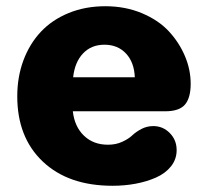

<svg xmlns="http://www.w3.org/2000/svg" viewBox="-20 -579 661 614"><path d="M35.2 -271Q35.2 -333 54.9 -386Q74.7 -439 110.6 -477.3Q146.5 -515.6 199.7 -537.4Q252.9 -559.1 316.9 -559.1Q380.4 -559.1 433.6 -536.9Q486.8 -514.6 520 -478.8Q553.2 -442.9 571.5 -399.4Q589.8 -356 589.8 -311Q589.8 -266.6 571.8 -244.9Q553.7 -223.1 507.8 -223.1H212.9Q218.3 -174.3 248.3 -145.3Q278.3 -116.2 325.2 -116.2Q350.6 -116.2 370.8 -125.5Q391.1 -134.8 402.8 -146Q414.6 -157.2 432.1 -166.5Q449.7 -175.8 470.2 -175.8Q501 -175.8 522.9 -153.6Q544.9 -131.3 544.9 -99.1Q544.9 -69.8 526.9 -47.1Q508.8 -24.4 478.8 -11.2Q448.7 2 413.6 8.5Q378.4 15.1 339.8 15.1Q198.7 15.1 116.9 -62.3Q35.2 -139.6 35.2 -271ZM213.9 -332H411.1Q409.2 -379.9 382.8 -408Q356.4 -436 314 -436Q272 -436 245.6 -408.2Q219.2 -380.4 213.9 -332Z"/></svg>

Font: Jellee Roman
Style: Bold
Weight: 700
Designer: Alfredo Marco Pradil
Foundry: Alfredo Marco Pradil and JAM Design
Version: Version 1.000